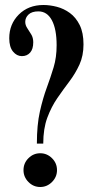

<svg xmlns="http://www.w3.org/2000/svg" viewBox="-20 -731 372 768"><path d="M127.5 -156.5Q127.5 -231.5 139.5 -284.8Q151.5 -338 167 -380Q182.5 -422 194.5 -461.8Q206.5 -501.5 206.5 -550Q206.5 -614.5 187.5 -650Q168.5 -685.5 133.5 -685.5Q107.5 -685.5 94.2 -673Q81 -660.5 81 -643.5Q81 -630.5 89 -618.5Q97 -606.5 105 -593.2Q113 -580 113 -562Q113 -534.5 100.5 -520.5Q88 -506.5 67.5 -506.5Q47 -506.5 32 -524.8Q17 -543 17 -578Q17 -634.5 55.2 -672.8Q93.5 -711 154 -711Q179.5 -711 207.5 -703.8Q235.5 -696.5 259.5 -679Q283.5 -661.5 298.8 -630.8Q314 -600 314 -553.5Q314 -508 297.8 -472.5Q281.5 -437 257.5 -405.2Q233.5 -373.5 209.5 -338.8Q185.5 -304 169.2 -260.2Q153 -216.5 153 -156.5ZM141 17Q113.5 17 93.8 -3Q74 -23 74 -50.5Q74 -78.5 93.8 -98.2Q113.5 -118 141 -118Q168 -118 188 -98.2Q208 -78.5 208 -50.5Q208 -23 188 -3Q168 17 141 17Z"/></svg>

Font: Imbue 50pt
Style: Bold
Weight: 700
Designer: Tyler Finck
Foundry: Etcetera Type Company
Version: Version 1.102; ttfautohint (v1.8.3)